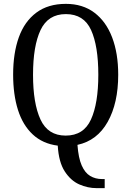

<svg xmlns="http://www.w3.org/2000/svg" viewBox="-20 -745 681 994"><path d="M480 229Q434 229 390 209.5Q346 190 315 142Q284 94 279 9Q201 -1 149.5 -49Q98 -97 73 -176Q48 -255 48 -359Q48 -470 77.5 -552Q107 -634 168 -679.5Q229 -725 321 -725Q408 -725 468.5 -679.5Q529 -634 560.5 -551.5Q592 -469 592 -358Q592 -211 537.5 -114Q483 -17 381 5Q386 73 403 111.5Q420 150 447 166Q474 182 508 182H522V229ZM320 -43Q413 -43 451 -126.5Q489 -210 489 -358Q489 -507 451.5 -589.5Q414 -672 321 -672Q229 -672 190 -589.5Q151 -507 151 -358Q151 -210 189.5 -126.5Q228 -43 320 -43Z"/></svg>

Font: Noto Serif Myanmar Cond
Style: Regular
Weight: 400
Width: 3
Designer: Ben Mitchell and the Monotype Design Team
Foundry: Monotype Imaging Inc.
Version: Version 2.106; ttfautohint (v1.8.4.7-5d5b)